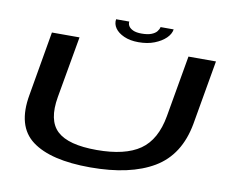

<svg xmlns="http://www.w3.org/2000/svg" viewBox="-85 -915 1257 1031"><g transform="rotate(10 543.5 -400.0)"><path d="M468 3Q685 3 813.5 -73.2Q942 -149.5 973.5 -324L1034.5 -674.5H884.5L826 -339.5Q803 -208 721.8 -151.5Q640.5 -95 485.5 -95Q331 -95 269.8 -151.8Q208.5 -208.5 231.5 -339.5L290.5 -674.5H140L79.5 -324Q48 -149.5 149.8 -73.2Q251.5 3 468 3ZM606 -704Q655.5 -704 693 -718.8Q730.5 -733.5 753.8 -756Q777 -778.5 781 -804.5H709.5Q707 -792 697.2 -780Q687.5 -768 667.2 -760.2Q647 -752.5 614.5 -752.5Q585.5 -752.5 568.2 -760.5Q551 -768.5 544 -780.2Q537 -792 539 -804.5H467Q463 -778.5 478.5 -756Q494 -733.5 527 -718.8Q560 -704 606 -704Z"/></g></svg>

Font: Anybody ExtraExpanded Medium
Style: Italic
Weight: 500
Width: 8
Italic angle: -10°
Version: Version 1.113;gftools[0.9.25]